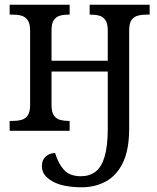

<svg xmlns="http://www.w3.org/2000/svg" viewBox="-20 -556 668 816"><path d="M326 240Q305 240 281.5 237.5Q258 235 237 229Q201 218 179.5 198Q158 178 158 150Q158 124 174 109.5Q190 95 214 94Q228 140 252.5 166.5Q277 193 324 193Q360 193 385.5 174Q411 155 424.5 110Q438 65 438 -10V-252H199V-109Q199 -80 209 -65.5Q219 -51 235.5 -46.5Q252 -42 272 -42H276V0H21V-42H33Q54 -42 71 -46.5Q88 -51 98 -65.5Q108 -80 108 -109V-426Q108 -456 97.5 -470.5Q87 -485 70.5 -489.5Q54 -494 33 -494H21V-536H276V-494H272Q251 -494 235 -489.5Q219 -485 209 -471Q199 -457 199 -427V-298H438V-426Q438 -456 428 -470.5Q418 -485 401.5 -489.5Q385 -494 364 -494H361V-536H616V-494H604Q583 -494 566 -489.5Q549 -485 539 -471Q529 -457 529 -427V-10Q529 79 503 134Q477 189 431 214.5Q385 240 326 240Z"/></svg>

Font: Noto Serif SemiCondensed
Style: Regular
Weight: 400
Width: 4
Designer: Monotype Design Team
Foundry: Monotype Imaging Inc.
Version: Version 2.013